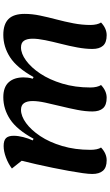

<svg xmlns="http://www.w3.org/2000/svg" viewBox="228 -868 665 1161"><g transform="rotate(-90 560.5 -287.5)"><path d="M172 25Q128 25 108.5 2.5Q89 -20 89 -62Q89 -83 94 -119.5Q99 -156 107.5 -203Q116 -250 126.5 -301.5Q137 -353 148 -401Q159 -449 169 -489L122 -548Q151 -570 188.5 -584Q226 -598 258 -598Q292 -598 306 -583.5Q320 -569 320 -537Q320 -511 312 -479.5Q304 -448 292 -422L302 -417Q357 -518 419.5 -559Q482 -600 553 -600Q614 -600 643.5 -567.5Q673 -535 673 -478Q673 -466 671.5 -452Q670 -438 665 -422L675 -417Q731 -518 794.5 -559Q858 -600 930 -600Q994 -600 1025.5 -569Q1057 -538 1057 -471Q1057 -426 1047 -378Q1037 -330 1023.5 -279Q1010 -228 1000 -176Q990 -124 990 -73Q990 -53 994 -36Q998 -19 1005 -9Q969 25 928 25Q884 25 864.5 3Q845 -19 845 -61Q845 -103 854 -152Q863 -201 876 -251.5Q889 -302 898 -346.5Q907 -391 907 -423Q907 -456 895 -474.5Q883 -493 854 -493Q817 -493 775 -462.5Q733 -432 696 -376.5Q659 -321 635.5 -243.5Q612 -166 612 -73Q612 -53 616 -36Q620 -19 627 -9Q591 25 550 25Q506 25 486.5 3Q467 -19 467 -61Q467 -103 476.5 -152Q486 -201 498.5 -251.5Q511 -302 520.5 -346.5Q530 -391 530 -423Q530 -456 517.5 -474.5Q505 -493 477 -493Q439 -493 397 -462.5Q355 -432 318 -376.5Q281 -321 258 -243.5Q235 -166 235 -73Q235 -53 238.5 -36Q242 -19 249 -9Q213 25 172 25Z"/></g></svg>

Font: Lemonada Medium
Style: Regular
Weight: 500
Designer: Mohamed Gaber (Arabic), Eduardo Tunni (Latin)
Foundry: Kief Type Foundry
Version: Version 4.004; ttfautohint (v1.8.2)